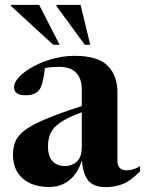

<svg xmlns="http://www.w3.org/2000/svg" viewBox="-20 -752 592 784"><path d="M552 -52.5Q514 -13.5 482 -0.8Q450 12 411.5 12Q362 12 340.2 -15Q318.5 -42 314.5 -98Q298.5 -45 263.8 -16.8Q229 11.5 181.5 11.5Q112.5 11.5 72.8 -23.2Q33 -58 33 -120Q33 -150.5 43 -174.8Q53 -199 82 -220.8Q111 -242.5 166.8 -266Q222.5 -289.5 314 -319V-387Q314 -430.5 291 -454.8Q268 -479 221.5 -479Q188.5 -479 163.5 -474Q159.5 -440 154 -418Q148.5 -396 140.5 -385.5Q123.5 -363 84.5 -363Q37.5 -363 37.5 -395Q37.5 -417 59.5 -439.5Q81.5 -462 117.5 -481.2Q153.5 -500.5 197.2 -512.2Q241 -524 285 -524Q380 -524 419.8 -483.5Q459.5 -443 459.5 -374.5V-96Q459.5 -75 469.5 -65.8Q479.5 -56.5 496 -56.5Q524 -56.5 552 -73.5ZM176 -154.5Q176 -112.5 195.2 -93.2Q214.5 -74 244 -74Q275.5 -74 294.8 -93.2Q314 -112.5 314 -152V-293.5Q255.5 -272 226 -251.5Q196.5 -231 186.2 -207.8Q176 -184.5 176 -154.5ZM223.5 -569H197.5L25 -727.5V-732H140ZM348.5 -569H326L210.5 -727.5V-732H309Z"/></svg>

Font: Newsreader Display SemiBold
Style: Regular
Weight: 600
Designer: Hugues Gentile
Foundry: Production Type
Version: Version 1.001